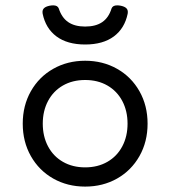

<svg xmlns="http://www.w3.org/2000/svg" viewBox="-20 -690 640 721"><path d="M534.2 -225.6Q534.2 -157.7 503.7 -103.8Q473.1 -49.8 419.7 -19.5Q366.2 10.7 299.8 10.7Q233.4 10.7 179.9 -19.5Q126.5 -49.8 95.9 -103.8Q65.4 -157.7 65.4 -225.6Q65.4 -293.5 95.9 -347.4Q126.5 -401.4 179.9 -431.6Q233.4 -461.9 299.8 -461.9Q366.2 -461.9 419.7 -431.6Q473.1 -401.4 503.7 -347.4Q534.2 -293.5 534.2 -225.6ZM140.6 -225.6Q140.6 -177.7 160.4 -140.4Q180.2 -103 216.3 -82.3Q252.4 -61.5 299.8 -61.5Q347.2 -61.5 383.3 -82.3Q419.4 -103 439.2 -140.4Q459 -177.7 459 -225.6Q459 -273.4 439.2 -310.8Q419.4 -348.1 383.3 -368.9Q347.2 -389.6 299.8 -389.6Q252.4 -389.6 216.3 -368.9Q180.2 -348.1 160.4 -310.8Q140.6 -273.4 140.6 -225.6ZM460 -645Q460 -641.1 459.5 -638.7Q448.2 -583.5 407.5 -553.2Q366.7 -522.9 299.8 -522.9Q232.9 -522.9 192.1 -553.2Q151.4 -583.5 140.1 -638.7Q139.6 -641.1 139.6 -645Q139.6 -654.3 146 -659.9Q152.3 -665.5 166 -668.5Q173.3 -669.9 179.7 -669.9Q196.3 -669.9 200.7 -658.2Q211.9 -623.5 236.3 -606.9Q260.7 -590.3 299.8 -590.3Q339.4 -590.3 363.8 -606.9Q388.2 -623.5 398.9 -658.2Q403.3 -669.9 419.9 -669.9Q426.3 -669.9 433.6 -668.5Q447.3 -665.5 453.6 -659.9Q460 -654.3 460 -645Z"/></svg>

Font: Courier Prime Code
Style: Regular
Weight: 400
Designer: Alan Dague-Greene
Foundry: Quote-Unquote Apps
Version: Version 3.0318